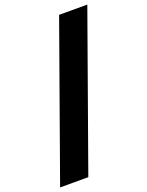

<svg xmlns="http://www.w3.org/2000/svg" viewBox="-211 -891 830 1081"><g transform="rotate(-20 204.0 -350.5)"><path d="M283 -808 -44 107H125L452 -808Z"/></g></svg>

Font: Montserrat ExtraBold
Style: Regular
Weight: 800
Designer: Julieta Ulanovsky
Foundry: Julieta Ulanovsky
Version: Version 4.000